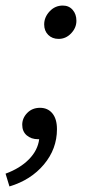

<svg xmlns="http://www.w3.org/2000/svg" viewBox="-58 -495 354 691"><path d="M101 -407Q101 -433 120.5 -454Q140 -475 168 -475Q190 -475 203.5 -459.5Q217 -444 217 -420Q217 -395 198 -375Q179 -355 153 -355Q130 -355 115.5 -369.5Q101 -384 101 -407ZM83 6H79Q54 6 38 -8Q22 -22 22 -46Q22 -70 40 -88.5Q58 -107 86 -107Q114 -107 130.5 -87Q147 -67 147 -30Q147 41 100 97Q53 153 -24 176L-38 130Q14 111 46 78.5Q78 46 83 6Z"/></svg>

Font: Nebula Sans Book
Style: Regular
Weight: 400
Italic angle: -9°
Designer: Paul D. Hunt for Adobe (as Source Sans)
Foundry: Nebula Entertainment & Broadcasting LLC
Version: Version 1.010